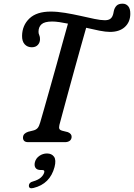

<svg xmlns="http://www.w3.org/2000/svg" viewBox="-20 -773 729 1044"><path d="M303 -93.5Q299.5 -78.5 303.2 -71.8Q307 -65 317 -62.5L349 -54.5Q370.5 -45.5 369.5 -28Q368.5 -14 358.5 -7Q348.5 0 333 0H133.5Q118 0 111.2 -7.2Q104.5 -14.5 105 -25.5Q105.5 -37.5 112.8 -44.8Q120 -52 133 -56.5L161 -63.5Q175.5 -67 184 -76.2Q192.5 -85.5 198.5 -107Q205.5 -129.5 219.2 -178.8Q233 -228 251 -291.2Q269 -354.5 287.5 -421.2Q306 -488 322.2 -546.8Q338.5 -605.5 349.5 -644.5Q325 -649.5 302.8 -652.8Q280.5 -656 264 -656Q222.5 -656 206 -641.2Q189.5 -626.5 189.5 -601Q189 -591.5 193.5 -582Q198 -572.5 197.5 -559.5Q197.5 -541.5 185.8 -528.8Q174 -516 153 -516Q129 -516 114.2 -532.2Q99.5 -548.5 100 -578.5Q101 -635.5 140.2 -672.8Q179.5 -710 255.5 -710Q292 -710 334.2 -703Q376.5 -696 417.5 -686.8Q458.5 -677.5 493.2 -670.2Q528 -663 549.5 -663Q568 -663 578 -669.5Q588 -676 592.5 -688Q596 -696.5 596.8 -702.5Q597.5 -708.5 599 -713.5Q603 -731 613.8 -742Q624.5 -753 646.5 -753Q665.5 -753 677.2 -739.2Q689 -725.5 688.5 -697Q688 -653 658.8 -626.2Q629.5 -599.5 578 -599.5Q555 -599.5 520.8 -606.2Q486.5 -613 448.5 -622Q436.5 -580.5 419.8 -520.5Q403 -460.5 384.8 -394.5Q366.5 -328.5 349.8 -266.8Q333 -205 320.5 -158.8Q308 -112.5 303 -93.5ZM202 151.5Q181 151.5 173 139.5Q165 127.5 170 108Q175.5 87.5 194.2 74.5Q213 61.5 235.5 61.5Q261 61.5 273.8 79.2Q286.5 97 276.5 135.5Q252 227 162.5 249Q137 255.5 137 236.5Q137.5 219 159.5 213.5Q187.5 205.5 202 192.5Q216.5 179.5 220.5 164.5Q224 151.5 210 151.5Z"/></svg>

Font: Fraunces 72pt S100
Style: Italic
Weight: 400
Italic angle: -16°
Version: Version 1.000; ttfautohint (v1.8.3)